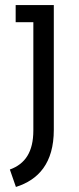

<svg xmlns="http://www.w3.org/2000/svg" viewBox="-20 -520 313 760"><path d="M19 151 43 220C132 192 193 126 193 -6V-500H42V-432H112V-4C112 81 80 129 19 151Z"/></svg>

Font: Finlandica
Style: Regular
Weight: 400
Designer: Niklas Ekholm, Juho Hiilivirta, Jaakko Suomalainen
Foundry: Helsinki Type Studio
Version: Version 2.000;Glyphs 3.2 (3202)